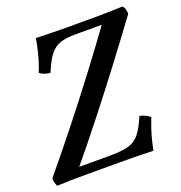

<svg xmlns="http://www.w3.org/2000/svg" viewBox="-146 -786 844 896"><g transform="rotate(-20 275.5 -338.0)"><path d="M-13 3Q-17 -5 -20 -15Q-23 -25 -22 -38Q62 -139 142 -240Q222 -341 300 -444Q378 -547 453 -651L463 -632H307Q263 -632 233.5 -622.5Q204 -613 182 -585.5Q160 -558 138 -503Q105 -506 86 -522Q95 -542 103 -568Q111 -594 118 -623Q125 -652 129 -679Q170 -678 205 -677Q240 -676 277 -676Q314 -676 361 -676Q395 -676 425.5 -676Q456 -676 488.5 -677Q521 -678 560 -679Q573 -664 573 -638Q495 -532 416.5 -428.5Q338 -325 258 -223.5Q178 -122 94 -21L87 -45H259Q305 -45 336 -49.5Q367 -54 387.5 -67Q408 -80 424.5 -105Q441 -130 459 -172Q490 -166 509 -148Q501 -128 492.5 -103Q484 -78 477 -50.5Q470 -23 465 3Q417 1 375.5 0.5Q334 0 293.5 0Q253 0 208 0Q161 0 126 0Q91 0 59 0.5Q27 1 -13 3Z"/></g></svg>

Font: Vollkorn
Style: Italic
Weight: 400
Italic angle: -11°
Designer: Friedrich Althausen
Foundry: Friedrich Althausen
Version: Version 5.001